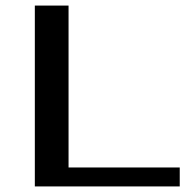

<svg xmlns="http://www.w3.org/2000/svg" viewBox="-20 -669 690 689"><path d="M625 0V-68H226V-649H105V0Z"/></svg>

Font: Gamestation Extended
Style: Regular
Weight: 400
Width: 7
Designer: Jonas Hecksher
Foundry: Jonas Hecksher, Playtypeª, e-types AS
Version: Version 1.003